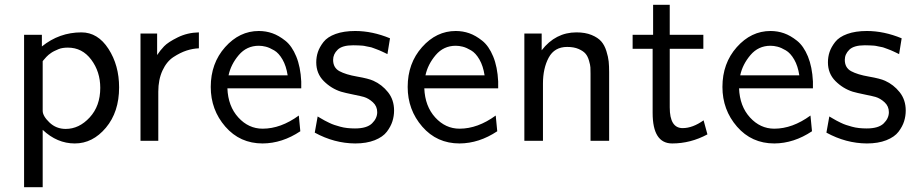

<svg xmlns="http://www.w3.org/2000/svg" viewBox="-20 -591 3845 806"><path d="M81.1 194.8V-444.8H155.8V-396Q229 -455.1 321.8 -455.1Q390.6 -455.1 435.3 -386Q480 -316.9 480 -224.1Q480 -121.1 424.6 -54.9Q369.1 11.2 293.9 11.2Q219.7 11.2 159.2 -45.9V194.8ZM159.2 -126Q159.2 -104 187.5 -76.9Q215.8 -49.8 255.9 -49.8Q312 -49.8 356.4 -97.9Q400.9 -146 400.9 -222.2Q400.9 -290 363 -340.6Q325.2 -391.1 265.1 -391.1Q253.9 -391.1 243.9 -389.6Q233.9 -388.2 225.3 -384.5Q216.8 -380.9 209.5 -377.4Q202.1 -374 195.6 -369.6Q189 -365.2 184.1 -361.1Q179.2 -356.9 174.6 -352.1Q169.9 -347.2 167.5 -344Q165 -340.8 162.1 -337.9L159.2 -334Z M569.8 0V-450.2H639.6V-359.9Q651.9 -378.9 668.7 -396.5Q685.5 -414.1 726.1 -434.1Q766.6 -454.1 814.9 -455.1V-388.2Q789.1 -387.2 762.9 -378.7Q736.8 -370.1 708.3 -351.6Q679.7 -333 662.1 -294.9Q644.5 -256.8 644.5 -206.1V0Z M864.7 -226.1Q864.7 -325.2 925 -393.1Q985.4 -460.9 1066.4 -460.9Q1096.2 -460.9 1123.3 -451.4Q1150.4 -441.9 1178 -419.9Q1205.6 -397.9 1223.6 -354Q1241.7 -310.1 1244.6 -249V-220.2H934.6Q937.5 -145 980.5 -97.9Q1023.4 -50.8 1082.5 -50.8Q1158.7 -50.8 1234.4 -106L1240.7 -40Q1164.6 10.7 1082.5 11.2Q987.3 11.2 926 -59.3Q864.7 -129.9 864.7 -226.1ZM939.5 -274.9H1187.5Q1181.6 -314 1166 -341.1Q1150.4 -368.2 1130.9 -379.6Q1111.3 -391.1 1095.9 -395Q1080.6 -398.9 1066.4 -398.9Q1015.6 -398.9 982.4 -359.9Q949.2 -320.8 939.5 -274.9Z M1301.3 -34.2 1313.5 -102.1Q1315.4 -101.1 1326.4 -94.5Q1337.4 -87.9 1343 -85Q1348.6 -82 1361.1 -75.9Q1373.5 -69.8 1384 -66.4Q1394.5 -63 1408.4 -59.1Q1422.4 -55.2 1438 -53.5Q1453.6 -51.8 1470.2 -51.8Q1520 -51.8 1541.7 -73Q1563.5 -94.2 1563.5 -120.1Q1563.5 -145 1545.4 -161.6Q1527.3 -178.2 1507.3 -184.1Q1497.6 -187 1462.9 -194.1Q1428.2 -201.2 1411.6 -206.1Q1370.6 -219.2 1339.1 -250.7Q1307.6 -282.2 1307.6 -329.1Q1307.6 -352.1 1314.5 -372.6Q1321.3 -393.1 1337.9 -414.6Q1354.5 -436 1388.9 -448.5Q1423.3 -460.9 1471.2 -460.9Q1543 -460.9 1617.2 -430.2L1606.4 -363.8Q1605.5 -364.7 1595 -369.4Q1584.5 -374 1583 -375Q1581.5 -376 1572 -379.9Q1562.5 -383.8 1558.8 -385Q1555.2 -386.2 1546.4 -389.6Q1537.6 -393.1 1532.5 -393.6Q1527.3 -394 1517.8 -396.5Q1508.3 -398.9 1501 -399.4Q1493.7 -399.9 1483.6 -400.4Q1473.6 -400.9 1462.4 -400.9Q1416.5 -400.9 1397.5 -382.3Q1378.4 -363.8 1378.4 -339.8Q1378.4 -306.6 1405 -292.2Q1431.6 -277.8 1479.5 -269.5Q1527.3 -261.2 1547.4 -252Q1583.5 -235.8 1608.9 -203.9Q1634.3 -171.9 1634.3 -127Q1634.3 -104 1627.4 -82Q1620.6 -60.1 1604 -38.1Q1587.4 -16.1 1553 -2.4Q1518.6 11.2 1471.2 11.2Q1383.3 10.7 1301.3 -34.2Z M1691.4 -226.1Q1691.4 -325.2 1751.7 -393.1Q1812 -460.9 1893.1 -460.9Q1922.9 -460.9 1950 -451.4Q1977.1 -441.9 2004.6 -419.9Q2032.2 -397.9 2050.3 -354Q2068.4 -310.1 2071.3 -249V-220.2H1761.2Q1764.2 -145 1807.1 -97.9Q1850.1 -50.8 1909.2 -50.8Q1985.4 -50.8 2061 -106L2067.4 -40Q1991.2 10.7 1909.2 11.2Q1814 11.2 1752.7 -59.3Q1691.4 -129.9 1691.4 -226.1ZM1766.1 -274.9H2014.2Q2008.3 -314 1992.7 -341.1Q1977.1 -368.2 1957.5 -379.6Q1938 -391.1 1922.6 -395Q1907.2 -398.9 1893.1 -398.9Q1842.3 -398.9 1809.1 -359.9Q1775.9 -320.8 1766.1 -274.9Z M2181.2 0V-450.2H2253.9V-379.9Q2312 -455.1 2399.9 -455.1Q2437 -455.1 2463.6 -444.1Q2490.2 -433.1 2504.2 -417Q2518.1 -400.9 2525.6 -376.5Q2533.2 -352.1 2535.2 -333Q2537.1 -314 2537.1 -288.1V0H2459V-280.8Q2459 -297.9 2458.5 -307.9Q2458 -317.9 2452.6 -336.4Q2447.3 -355 2437.7 -366Q2428.2 -377 2408.7 -385.5Q2389.2 -394 2360.8 -394Q2307.6 -394 2283.4 -349.1Q2259.3 -304.2 2259.3 -240.2V0Z M2635.7 -386.2V-444.8H2721.7V-570.8H2791.5V-444.8H2932.6V-386.2H2791.5V-140.1Q2791.5 -53.2 2845.7 -53.2Q2887.7 -53.2 2933.6 -85.9L2949.7 -26.9Q2878.9 11.2 2801.8 11.2Q2719.7 11.2 2719.7 -117.2V-386.2Z M3012.7 -226.1Q3012.7 -325.2 3073 -393.1Q3133.3 -460.9 3214.4 -460.9Q3244.1 -460.9 3271.2 -451.4Q3298.3 -441.9 3325.9 -419.9Q3353.5 -397.9 3371.6 -354Q3389.6 -310.1 3392.6 -249V-220.2H3082.5Q3085.4 -145 3128.4 -97.9Q3171.4 -50.8 3230.5 -50.8Q3306.6 -50.8 3382.3 -106L3388.7 -40Q3312.5 10.7 3230.5 11.2Q3135.3 11.2 3074 -59.3Q3012.7 -129.9 3012.7 -226.1ZM3087.4 -274.9H3335.4Q3329.6 -314 3314 -341.1Q3298.3 -368.2 3278.8 -379.6Q3259.3 -391.1 3243.9 -395Q3228.5 -398.9 3214.4 -398.9Q3163.6 -398.9 3130.4 -359.9Q3097.2 -320.8 3087.4 -274.9Z M3449.2 -34.2 3461.4 -102.1Q3463.4 -101.1 3474.4 -94.5Q3485.4 -87.9 3491 -85Q3496.6 -82 3509 -75.9Q3521.5 -69.8 3532 -66.4Q3542.5 -63 3556.4 -59.1Q3570.3 -55.2 3585.9 -53.5Q3601.6 -51.8 3618.2 -51.8Q3668 -51.8 3689.7 -73Q3711.4 -94.2 3711.4 -120.1Q3711.4 -145 3693.4 -161.6Q3675.3 -178.2 3655.3 -184.1Q3645.5 -187 3610.8 -194.1Q3576.2 -201.2 3559.6 -206.1Q3518.6 -219.2 3487.1 -250.7Q3455.6 -282.2 3455.6 -329.1Q3455.6 -352.1 3462.4 -372.6Q3469.2 -393.1 3485.8 -414.6Q3502.4 -436 3536.9 -448.5Q3571.3 -460.9 3619.1 -460.9Q3690.9 -460.9 3765.1 -430.2L3754.4 -363.8Q3753.4 -364.7 3742.9 -369.4Q3732.4 -374 3731 -375Q3729.5 -376 3720 -379.9Q3710.4 -383.8 3706.8 -385Q3703.1 -386.2 3694.3 -389.6Q3685.5 -393.1 3680.4 -393.6Q3675.3 -394 3665.8 -396.5Q3656.2 -398.9 3648.9 -399.4Q3641.6 -399.9 3631.6 -400.4Q3621.6 -400.9 3610.4 -400.9Q3564.5 -400.9 3545.4 -382.3Q3526.4 -363.8 3526.4 -339.8Q3526.4 -306.6 3553 -292.2Q3579.6 -277.8 3627.4 -269.5Q3675.3 -261.2 3695.3 -252Q3731.4 -235.8 3756.8 -203.9Q3782.2 -171.9 3782.2 -127Q3782.2 -104 3775.4 -82Q3768.6 -60.1 3752 -38.1Q3735.4 -16.1 3700.9 -2.4Q3666.5 11.2 3619.1 11.2Q3531.2 10.7 3449.2 -34.2Z"/></svg>

Font: CMU Sans Serif
Style: Medium
Weight: 500
Version: Version 0.7.0